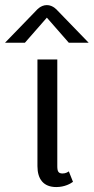

<svg xmlns="http://www.w3.org/2000/svg" viewBox="-45 -737 373 765"><path d="M141.7 -666.7 229.2 -566.7H308.3L183.3 -695.8C183.3 -695.8 166.7 -716.7 141.7 -716.7C116.7 -716.7 100 -695.8 100 -695.8L-25 -566.7H54.2ZM245.8 -12.5 229.2 -54.2C224.2 -50.8 216.7 -45.8 204.2 -45.8C187.5 -45.8 183.3 -54.2 183.3 -75V-500H104.2V-75C104.2 -23.3 128.3 8.3 179.2 8.3C213.3 8.3 236.7 -5.8 245.8 -12.5Z"/></svg>

Font: BoonHome
Style: Book
Weight: 400
Designer: Sungsit Sawaiwan
Foundry: Sungsit Sawaiwan
Version: Version 0.2